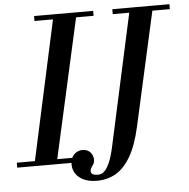

<svg xmlns="http://www.w3.org/2000/svg" viewBox="-63 -810 951 968"><g transform="rotate(-5 412.0 -326.5)"><path d="M80 0 244 -754H361L193 0ZM-6 0V-25H303V0ZM145 -729V-754H444V-729ZM390 101Q350 101 323 88.5Q296 76 282 55Q268 34 268 8Q268 -24 286 -42Q304 -60 329 -60Q355 -60 369 -43.5Q383 -27 383 -7Q383 7 377.5 16Q372 25 366.5 32.5Q361 40 361 50Q361 71 397 71Q404 71 413.5 68Q423 65 434.5 52Q446 39 458 10Q470 -19 481 -71L630 -754H747L613 -152Q592 -58 559 -2.5Q526 53 483.5 77Q441 101 390 101ZM541 -729V-754H830V-729Z"/></g></svg>

Font: Libre Bodoni
Style: Italic
Weight: 400
Italic angle: -13°
Designer: Pablo Impallari, Rodrigo Fuenzalida
Foundry: Impallari Type
Version: Version 2.005;gftools[0.9.23]